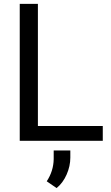

<svg xmlns="http://www.w3.org/2000/svg" viewBox="-20 -731 578 997"><path d="M82.5 0ZM176.8 -76.7H513.7V0H82.5V-710.9H176.8ZM273.9 245.6 222.7 210.4Q257.8 157.2 258.8 95.2V50.3H345.2V87.4Q345.2 131.8 325.9 175.5Q306.6 219.2 273.9 245.6Z"/></svg>

Font: Roboto
Style: Regular
Weight: 400
Designer: Google
Version: Version 2.134; 2016; ttfautohint (v1.6)